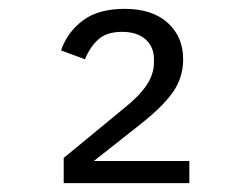

<svg xmlns="http://www.w3.org/2000/svg" viewBox="-20 -759 568 434"><path d="M124 -345V-402L260 -514Q294 -541 311 -566Q328 -591 328 -618V-625Q328 -653 309 -670Q290 -687 256 -687Q222 -687 203 -670.5Q184 -654 172 -625L118 -645Q132 -686 167 -712.5Q202 -739 262 -739Q324 -739 359 -707.5Q394 -676 394 -625Q394 -583 370 -549.5Q346 -516 296 -477L192 -395H408V-345Z"/></svg>

Font: PlemolJP
Style: Regular
Weight: 400
Monospace: yes
Version: v2.0.4; ttfautohint (v1.8.4.7-5d5b-dirty) -l 6 -r 45 -G 200 